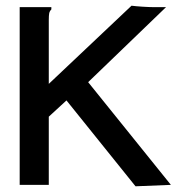

<svg xmlns="http://www.w3.org/2000/svg" viewBox="-20 -648 640 673"><path d="M213 -296 151 -239V0H49V-623H160V-615Q154 -609 152.5 -601.5Q151 -594 151 -578V-354L441 -628Q456 -626 480 -624.5Q504 -623 517 -623H562L289 -360L579 0L455 5Z"/></svg>

Font: Inconsolata Expanded SemiBold
Style: Regular
Weight: 600
Width: 7
Monospace: yes
Designer: Raph Levien, Cyreal, Brenton Simpson
Foundry: Raph Levien, Cyreal, Google
Version: Version 3.001; ttfautohint (v1.8.2.53-6de2)